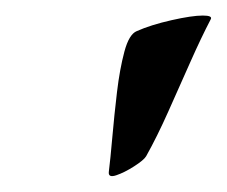

<svg xmlns="http://www.w3.org/2000/svg" viewBox="-20 -678 292 247"><path d="M120 -457Q122 -473 124.5 -501.5Q127 -530 130.5 -559.5Q134 -589 140 -611.5Q146 -634 156 -638Q174 -646 200.5 -652Q227 -658 241 -658Q254 -658 251 -653Q239 -630 225 -598.5Q211 -567 196.5 -534.5Q182 -502 168 -477Q165 -472 152.5 -464Q140 -456 129.5 -452.5Q119 -449 120 -457Z"/></svg>

Font: Tapestry
Style: Regular
Weight: 400
Designer: Robert E. Leuschke
Foundry: Robert E. Leuschke
Version: Version 1.010; ttfautohint (v1.8.4.7-5d5b)